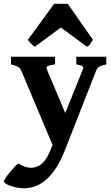

<svg xmlns="http://www.w3.org/2000/svg" viewBox="-53 -753 585 1012"><path d="M507.3 -413.6Q492.7 -410.2 483.4 -407.2Q474.1 -404.3 468.5 -400.6Q462.9 -397 459.7 -392.3Q456.5 -387.7 453.6 -380.4L290.5 35.2Q269.5 88.9 245.4 127.4Q221.2 166 193.6 190.9Q166 215.8 135.7 227.5Q105.5 239.3 71.8 239.3Q53.2 239.3 34.4 235.4Q15.6 231.4 0.7 226.1Q-14.2 220.7 -23.4 214.4Q-32.7 208 -32.7 203.6Q-32.7 198.7 -23.7 185.1Q-14.6 171.4 -2.2 156Q10.3 140.6 23.2 127Q36.1 113.3 43.9 108.4Q68.8 125.5 93.8 129.6Q118.7 133.8 136.7 127Q145.5 124 155 118.7Q164.6 113.3 173.8 104Q183.1 94.7 192.1 80.3Q201.2 65.9 210 44.9L224.1 11.2L59.1 -380.4Q53.7 -393.6 41.5 -400.9Q29.3 -408.2 4.9 -413.6V-454.1H237.3V-413.6Q218.3 -411.1 208.5 -408.4Q198.7 -405.8 195.1 -402.1Q191.4 -398.4 192.4 -393.3Q193.4 -388.2 196.8 -380.4L291 -157.2L380.9 -380.4Q383.8 -387.7 385.3 -392.8Q386.7 -397.9 384.3 -401.6Q381.8 -405.3 373.5 -408Q365.2 -410.6 349.1 -413.6V-454.1H507.3ZM437 -543Q431.2 -533.7 422.9 -522Q414.6 -510.3 406.2 -506.3L267.6 -607.9L130.4 -506.3Q126.5 -508.3 121.6 -512.5Q116.7 -516.6 111.6 -522Q106.4 -527.3 101.8 -533Q97.2 -538.6 93.8 -543L232.4 -732.9H304.2Z"/></svg>

Font: Gentium Book Basic
Style: Bold
Weight: 700
Designer: J. Victor Gaultney and Annie Olsen
Foundry: SIL International
Version: Version 1.102; 2013; Maintenance release